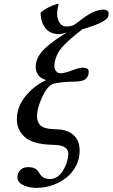

<svg xmlns="http://www.w3.org/2000/svg" viewBox="-20 -718 566 964"><path d="M321.8 68.8Q326.7 38.6 309.6 24.7Q292.5 10.7 257.8 9.8Q243.7 9.8 236.8 8.8Q145 5.9 104.5 -29.8Q64 -65.4 64.9 -120.1Q64.9 -181.6 107.9 -234.9Q150.9 -288.1 211.9 -315.9Q181.6 -324.7 168.9 -345.7Q156.2 -366.7 160.2 -395Q165.5 -437 206.5 -475.8Q247.6 -514.6 316.9 -555.2Q291.5 -546.9 275.9 -546.9Q231 -546.9 207.5 -577.4Q184.1 -607.9 184.1 -653.8Q198.2 -668 223.1 -680.7Q248 -693.4 267.1 -698.2H274.9Q271 -686.5 269 -672.9Q265.6 -656.2 267.1 -641.1Q268.6 -618.7 280.8 -601.8Q293 -585 314 -585Q335.9 -585 354 -594.2Q357.9 -597.2 366 -603Q374 -608.9 377.9 -611.8Q447.8 -668.5 498 -669.9Q505.9 -669.9 508.8 -668.9Q528.8 -664.1 524.9 -643.1V-640.1Q521.5 -622.6 489.7 -606.2Q458 -589.8 393.1 -570.8Q320.3 -514.6 290.5 -479.5Q260.7 -444.3 253.9 -399.9Q250.5 -376 259.8 -363Q269 -350.1 283.2 -350.1Q303.7 -350.1 339.6 -363.8Q375.5 -377.4 392.1 -377.9Q397.5 -378.9 407.2 -377Q428.2 -374 424.8 -351.1V-348.1Q421.9 -334.5 414.3 -325.7Q406.7 -316.9 394.3 -313.5Q381.8 -310.1 372.6 -309.1Q363.3 -308.1 348.1 -308.1Q322.8 -308.1 290 -304.7Q257.3 -301.3 242.2 -294.9Q214.4 -281.2 190.2 -227.3Q166 -173.3 166 -136.2Q165 -106.4 182.6 -89.1Q200.2 -71.8 245.1 -69.8Q251 -68.8 264.2 -68.8Q317.9 -67.9 349.1 -39.8Q380.4 -11.7 379.9 39.1Q379.9 79.1 361.8 114.3Q343.8 149.4 314.2 173.1Q284.7 196.8 247.1 210.4Q209.5 224.1 169.9 225.1Q162.1 226.6 153.8 225.1Q114.3 222.7 89.1 207.3Q64 191.9 67.9 165Q70.8 145 84.7 133.1Q98.6 121.1 123 121.1Q125 121.1 129.6 121.6Q134.3 122.1 136.2 122.1Q162.1 126 173.8 145Q180.7 156.2 184.8 161.9Q189 167.5 199.2 173.6Q209.5 179.7 222.2 180.2Q230.5 181.6 238.8 180.2Q271 176.8 293.5 142.8Q315.9 108.9 321.8 68.8Z"/></svg>

Font: Common Serif SemiBold
Style: Italic
Weight: 600
Italic angle: -12°
Designer: Philipp H. Poll, Khaled Hosny
Foundry: Stefan Peev, Context Ltd.
Version: Version 1.026